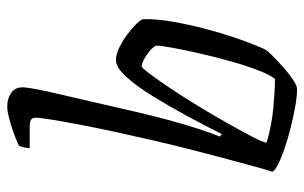

<svg xmlns="http://www.w3.org/2000/svg" viewBox="-175 -665 840 530"><g transform="rotate(-90 245.0 -400.0)"><path d="M264 0Q244 0 216 -5Q188 -10 158 -17.5Q128 -25 101.5 -34Q75 -43 57 -52Q39 -61 36 -68Q41 -83 50 -116Q59 -149 71 -193.5Q83 -238 95 -285Q109 -339 122 -395.5Q135 -452 146.5 -505Q158 -558 166.5 -603Q175 -648 180 -679Q185 -710 185 -722Q185 -731 179 -734.5Q173 -738 163 -738H101Q101 -744 103 -753.5Q105 -763 108 -768Q125 -776 145 -783Q165 -790 184 -795Q203 -800 217 -800Q237 -800 253 -789.5Q269 -779 269 -757Q269 -751 266.5 -735.5Q264 -720 258 -691L201 -444Q191 -400 179 -356Q167 -312 155 -274.5Q143 -237 133 -213L140 -208Q162 -252 189 -302Q216 -352 244 -397.5Q272 -443 298 -471.5Q324 -500 344 -500Q359 -500 378 -491Q397 -482 414.5 -469Q432 -456 444 -443.5Q456 -431 457 -425Q458 -389 450.5 -345.5Q443 -302 431.5 -257.5Q420 -213 407.5 -176Q395 -139 385 -114.5Q375 -90 372 -86Q367 -78 353 -64.5Q339 -51 322 -36Q305 -21 289 -10.5Q273 0 264 0ZM292 -61Q302 -72 315 -105Q328 -138 340 -180.5Q352 -223 362 -266.5Q372 -310 378 -343Q384 -376 384 -389Q380 -398 368.5 -407.5Q357 -417 345 -423Q333 -429 327 -429Q323 -429 306.5 -407Q290 -385 266.5 -350Q243 -315 218 -274Q193 -233 171 -194Q149 -155 133.5 -125.5Q118 -96 116 -84Q164 -70 212 -65.5Q260 -61 292 -61Z"/></g></svg>

Font: Texturina 12pt ExtraLight
Style: Italic
Weight: 250
Italic angle: -11°
Designer: Guillermo Torres Carreño
Foundry: Omnibus-Type
Version: Version 1.002